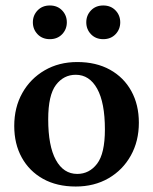

<svg xmlns="http://www.w3.org/2000/svg" viewBox="-20 -669 558 701"><path d="M256.5 12Q187.5 12 137.2 -16Q87 -44 59.5 -93.8Q32 -143.5 32 -209Q32 -277 61.5 -329.5Q91 -382 143 -412.2Q195 -442.5 262 -442.5Q331 -442.5 381.5 -414.5Q432 -386.5 459.5 -336.5Q487 -286.5 487 -221Q487 -153.5 457.5 -100.8Q428 -48 376 -18Q324 12 256.5 12ZM262 -34Q306 -34 334.5 -71.2Q363 -108.5 363 -196.5Q363 -294 334.8 -345Q306.5 -396 256.5 -396Q212.5 -396 184.2 -358.8Q156 -321.5 156 -233.5Q156 -136 184 -85Q212 -34 262 -34ZM162 -526Q134.5 -526 117.2 -544Q100 -562 100 -587.5Q100 -613 117.2 -631Q134.5 -649 162 -649Q189.5 -649 206.8 -631Q224 -613 224 -587.5Q224 -562 206.8 -544Q189.5 -526 162 -526ZM357 -526Q329.5 -526 312.2 -544Q295 -562 295 -587.5Q295 -613 312.2 -631Q329.5 -649 357 -649Q384.5 -649 401.8 -631Q419 -613 419 -587.5Q419 -562 401.8 -544Q384.5 -526 357 -526Z"/></svg>

Font: Newsreader Text SemiBold
Style: Regular
Weight: 600
Designer: Hugues Gentile
Foundry: Production Type
Version: Version 1.001